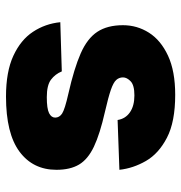

<svg xmlns="http://www.w3.org/2000/svg" viewBox="-2 -590 604 640"><g transform="rotate(90 300.0 -270.0)"><path d="M302 12Q219 12 166 -12.5Q113 -37 86 -78Q59 -119 54 -169L218 -174Q227 -152 245.5 -138Q264 -124 304 -124Q342 -124 357 -131.5Q372 -139 372 -152Q372 -166 358.5 -175Q345 -184 292 -196Q208 -215 158 -237Q108 -259 86 -292.5Q64 -326 64 -378Q64 -425 89 -464.5Q114 -504 165.5 -528Q217 -552 296 -552Q386 -552 439 -524.5Q492 -497 516.5 -454.5Q541 -412 546 -366L380 -360Q376 -386 354.5 -401Q333 -416 298 -416Q264 -416 251 -403.5Q238 -391 238 -378Q238 -365 246.5 -355.5Q255 -346 279.5 -337.5Q304 -329 352 -318Q427 -301 469 -281Q511 -261 528.5 -231.5Q546 -202 546 -156Q546 -78 485.5 -33Q425 12 302 12Z"/></g></svg>

Font: Geist Mono Black
Style: Regular
Weight: 900
Monospace: yes
Designer: Basement.studio, Andrés Briganti, Mateo Zaragoza
Foundry: Basement.studio, Vercel, Andrés Briganti, Guido Ferreyra, Mateo Zaragoza
Version: Version 1.500; ttfautohint (v1.8.4.7-5d5b)